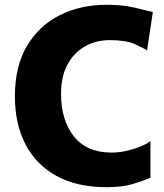

<svg xmlns="http://www.w3.org/2000/svg" viewBox="-20 -771 684 799"><path d="M42 -370Q42 -496 92.8 -580.8Q143.5 -665.5 229.5 -708.2Q315.5 -751 422 -751Q473.5 -751 508.2 -745.2Q543 -739.5 568.2 -732.5Q593.5 -725.5 616 -721L592 -561Q576.5 -571.5 540.2 -587.8Q504 -604 437 -604Q380 -604 334 -578.2Q288 -552.5 261 -502.8Q234 -453 234 -381Q234 -271 287.5 -203.5Q341 -136 445 -136Q476.5 -136 509 -143.8Q541.5 -151.5 567.5 -162.5Q593.5 -173.5 606 -184V-31Q577.5 -19 533.5 -5.5Q489.5 8 424 8Q301 8 215.8 -38.5Q130.5 -85 86.2 -170Q42 -255 42 -370Z"/></svg>

Font: Merriweather Sans ExtraBold
Style: Regular
Weight: 800
Designer: Eben Sorkin
Foundry: Eben Sorkin
Version: Version 2.001; ttfautohint (v1.8.3)